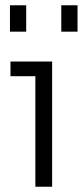

<svg xmlns="http://www.w3.org/2000/svg" viewBox="-20 -713 316 733"><path d="M115 0V-450L144 -422H20V-478H179V0ZM214 -592V-693H276V-592ZM18 -592V-693H80V-592Z"/></svg>

Font: SUSE Thin Light
Style: Regular
Weight: 300
Version: Version 1.000